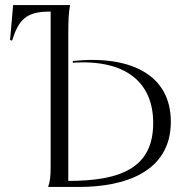

<svg xmlns="http://www.w3.org/2000/svg" viewBox="-20 -742 728 762"><path d="M258 -722H32L20 -583L28 -581C54 -663 83 -696 177 -696H181V-84C181 -40 179 -24 171 0H293C473 0 658 -58 658 -259C658 -443 502 -524 269 -500V-493C479 -507 588 -415 588 -254C588 -77 462 -24 251 -24V-608C251 -668 253 -692 258 -722Z"/></svg>

Font: Sinistre
Style: Regular
Weight: 400
Designer: Jules Durand
Foundry: Collletttivo
Version: Version 69.420;Glyphs 3.2 (3217)